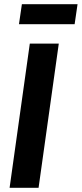

<svg xmlns="http://www.w3.org/2000/svg" viewBox="-20 -901 392 921"><path d="M165 0H26L123 -692H262ZM71 -785 85 -881H352L338 -785Z"/></svg>

Font: Fira Sans Condensed SemiBold
Style: Italic
Weight: 600
Width: 3
Italic angle: -8°
Designer: bBox Type GmbH & Carrois Corporate GbR & Edenspiekermann AG
Foundry: bBox Type GmbH & Carrois Corporate GbR & Edenspiekermann AG
Version: Version 4.301